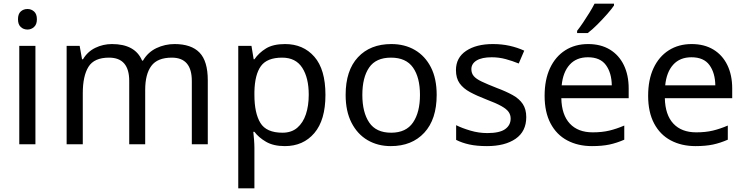

<svg xmlns="http://www.w3.org/2000/svg" viewBox="-20 -786 4060 1046"><path d="M130 -737Q150 -737 165.5 -723.5Q181 -710 181 -681Q181 -653 165.5 -639Q150 -625 130 -625Q108 -625 93 -639Q78 -653 78 -681Q78 -710 93 -723.5Q108 -737 130 -737ZM173 -536V0H85V-536Z M931 -546Q1022 -546 1067 -499.5Q1112 -453 1112 -349V0H1025V-345Q1025 -472 916 -472Q838 -472 804.5 -427Q771 -382 771 -296V0H684V-345Q684 -472 574 -472Q493 -472 462 -422Q431 -372 431 -278V0H343V-536H414L427 -463H432Q457 -505 499.5 -525.5Q542 -546 590 -546Q716 -546 754 -456H759Q786 -502 832.5 -524Q879 -546 931 -546Z M1533 -546Q1632 -546 1692.5 -477Q1753 -408 1753 -269Q1753 -132 1692.5 -61Q1632 10 1532 10Q1470 10 1429.5 -13.5Q1389 -37 1366 -68H1360Q1362 -51 1364 -25Q1366 1 1366 20V240H1278V-536H1350L1362 -463H1366Q1390 -498 1429 -522Q1468 -546 1533 -546ZM1517 -472Q1435 -472 1401.5 -426Q1368 -380 1366 -286V-269Q1366 -170 1398.5 -116.5Q1431 -63 1519 -63Q1568 -63 1599.5 -90Q1631 -117 1646.5 -163.5Q1662 -210 1662 -270Q1662 -362 1626.5 -417Q1591 -472 1517 -472Z M2359 -269Q2359 -136 2291.5 -63Q2224 10 2109 10Q2038 10 1982.5 -22.5Q1927 -55 1895 -117.5Q1863 -180 1863 -269Q1863 -402 1930 -474Q1997 -546 2112 -546Q2185 -546 2240.5 -513.5Q2296 -481 2327.5 -419.5Q2359 -358 2359 -269ZM1954 -269Q1954 -174 1991.5 -118.5Q2029 -63 2111 -63Q2192 -63 2230 -118.5Q2268 -174 2268 -269Q2268 -364 2230 -418Q2192 -472 2110 -472Q2028 -472 1991 -418Q1954 -364 1954 -269Z M2847 -148Q2847 -70 2789 -30Q2731 10 2633 10Q2577 10 2536.5 1Q2496 -8 2465 -24V-104Q2497 -88 2542.5 -74.5Q2588 -61 2635 -61Q2702 -61 2732 -82.5Q2762 -104 2762 -140Q2762 -160 2751 -176Q2740 -192 2711.5 -208Q2683 -224 2630 -244Q2578 -264 2541 -284Q2504 -304 2484 -332Q2464 -360 2464 -404Q2464 -472 2519.5 -509Q2575 -546 2665 -546Q2714 -546 2756.5 -536.5Q2799 -527 2836 -510L2806 -440Q2772 -454 2735 -464Q2698 -474 2659 -474Q2605 -474 2576.5 -456.5Q2548 -439 2548 -409Q2548 -387 2561 -371.5Q2574 -356 2604.5 -341.5Q2635 -327 2686 -307Q2737 -288 2773 -268Q2809 -248 2828 -219.5Q2847 -191 2847 -148Z M3184 -546Q3253 -546 3302.5 -516Q3352 -486 3378.5 -431.5Q3405 -377 3405 -304V-251H3038Q3040 -160 3084.5 -112.5Q3129 -65 3209 -65Q3260 -65 3299.5 -74.5Q3339 -84 3381 -102V-25Q3340 -7 3300 1.5Q3260 10 3205 10Q3129 10 3070.5 -21Q3012 -52 2979.5 -113.5Q2947 -175 2947 -264Q2947 -352 2976.5 -415Q3006 -478 3059.5 -512Q3113 -546 3184 -546ZM3183 -474Q3120 -474 3083.5 -433.5Q3047 -393 3040 -321H3313Q3312 -389 3281 -431.5Q3250 -474 3183 -474ZM3325 -756Q3313 -738 3288 -709.5Q3263 -681 3234.5 -652.5Q3206 -624 3182 -606H3124V-618Q3139 -637 3156.5 -663Q3174 -689 3191 -716.5Q3208 -744 3219 -766H3325Z M3748 -546Q3817 -546 3866.5 -516Q3916 -486 3942.5 -431.5Q3969 -377 3969 -304V-251H3602Q3604 -160 3648.5 -112.5Q3693 -65 3773 -65Q3824 -65 3863.5 -74.5Q3903 -84 3945 -102V-25Q3904 -7 3864 1.5Q3824 10 3769 10Q3693 10 3634.5 -21Q3576 -52 3543.5 -113.5Q3511 -175 3511 -264Q3511 -352 3540.5 -415Q3570 -478 3623.5 -512Q3677 -546 3748 -546ZM3747 -474Q3684 -474 3647.5 -433.5Q3611 -393 3604 -321H3877Q3876 -389 3845 -431.5Q3814 -474 3747 -474Z"/></svg>

Font: Noto Sans Syriac Eastern
Style: Regular
Weight: 400
Designer: Patrick Giasson and the Monotype Design Team
Foundry: Monotype Imaging Inc.
Version: Version 3.001; ttfautohint (v1.8.4.7-5d5b)